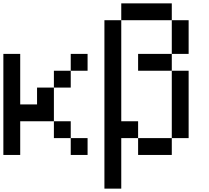

<svg xmlns="http://www.w3.org/2000/svg" viewBox="-20 -920 1240 1140"><path d="M0 0V-600H100V-300H200V-400H300V-200H100V0ZM300 -200H400V-100H300ZM300 -400V-500H400V-400ZM400 -100H500V0H400ZM400 -500V-600H500V-500Z M600 200V-800H700V-200H800V-100H700V200ZM700 -800V-900H1000V-800ZM800 -100H1000V0H800ZM800 -500V-600H1000V-500ZM1000 -100V-500H1100V-100ZM1000 -600V-800H1100V-600Z"/></svg>

Font: Galmuri9 Regular
Style: Regular
Weight: 400
Designer: Lee Minseo (quiple)
Version: Version 2.399;hotconv 1.1.1;makeotfexe 2.6.0 DEVELOPMENT